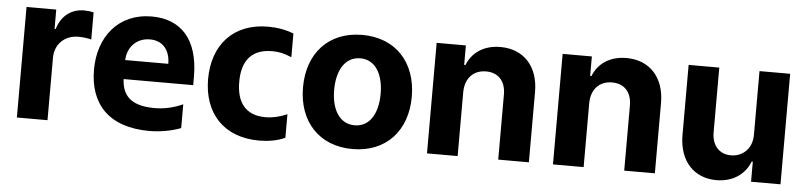

<svg xmlns="http://www.w3.org/2000/svg" viewBox="-39 -743 3968 944"><g transform="rotate(5 1945.0 -271.0)"><path d="M60.4 0H211.6V-308.6C211.6 -375.7 260.7 -421.9 327.4 -421.9C348.4 -421.9 377.1 -418.3 391.3 -413.7V-547.9C378.2 -551.1 359 -553.3 343.8 -553.3C282.7 -553.3 232.6 -517.8 212.7 -450.3H207V-545.5H60.4Z M910.2 -275.6C910.2 -460.9 821.7 -552.6 678.3 -552.6C513.8 -552.6 417.6 -430 417.6 -267.8C417.6 -98.7 514.2 9.2 714.5 9.2C761.7 9.2 819.6 0.7 869.7 -18.5V-136C826.3 -116.5 780.5 -105.1 730.1 -105.1C603 -105.1 570.3 -163 566.8 -234H910.2ZM566.4 -327.8C568.5 -389.9 611.5 -439.6 679 -439.6C744.7 -439.6 778.8 -392.8 779.1 -327.8Z M1256.7 9.2C1301.5 9.2 1345.5 1.8 1384.2 -15.6V-132.1C1347.3 -115.8 1312.1 -108 1277.7 -108C1177.6 -108 1134.2 -170.5 1134.2 -270.2C1134.2 -378.9 1185 -434.3 1283.4 -434.3C1312.9 -434.3 1339.1 -429.7 1378.9 -413V-529.8C1341.3 -544.7 1298.3 -552.6 1252.5 -552.6C1079.5 -552.6 980.5 -437.9 980.5 -270.6C980.5 -103.7 1079.9 9.2 1256.7 9.2Z M1717.3 10.7C1882.8 10.7 1985.8 -102.6 1985.8 -270.6C1985.8 -439.6 1882.8 -552.6 1717.3 -552.6C1551.8 -552.6 1448.9 -439.6 1448.9 -270.6C1448.9 -102.6 1551.8 10.7 1717.3 10.7ZM1718 -106.5C1641.7 -106.5 1602.6 -176.5 1602.6 -271.7C1602.6 -366.8 1641.7 -437.1 1718 -437.1C1793 -437.1 1832 -366.8 1832 -271.7C1832 -176.5 1793 -106.5 1718 -106.5Z M2084.5 0H2235.8V-315.3C2236.2 -385.7 2278.1 -426.8 2339.1 -426.8C2399.9 -426.8 2436.4 -387.1 2436.1 -320.3V0H2587.4V-347.3C2587.4 -474.4 2512.8 -552.6 2399.1 -552.6C2318.2 -552.6 2259.6 -512.8 2235.1 -449.2H2228.7V-545.5H2084.5Z M2706.3 0H2857.6V-315.3C2858 -385.7 2899.9 -426.8 2960.9 -426.8C3021.7 -426.8 3058.2 -387.1 3057.9 -320.3V0H3209.2V-347.3C3209.2 -474.4 3134.6 -552.6 3021 -552.6C2940 -552.6 2881.4 -512.8 2856.9 -449.2H2850.5V-545.5H2706.3Z M3677.9 -232.2C3678.3 -159.1 3628.2 -120.7 3573.9 -120.7C3516.7 -120.7 3479.8 -160.9 3479.4 -225.1V-545.5H3328.1V-198.2C3328.5 -70.7 3403.1 7.1 3512.8 7.1C3594.8 7.1 3653.8 -35.2 3678.3 -99.1H3683.9V0H3829.2V-545.5H3677.9Z"/></g></svg>

Font: TID UI
Style: Bold
Weight: 700
Designer: The TID Project Authors
Foundry: Bakken & Bæck
Version: Version 1.001;hotconv 1.0.109;makeotfexe 2.5.65596